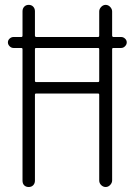

<svg xmlns="http://www.w3.org/2000/svg" viewBox="-20 -750 540 770"><path d="M373 -557.6H125Q120.1 -557.6 120.1 -552.7V-425.8Q120.1 -420.9 125 -420.9H373Q377.9 -420.9 377.9 -425.8V-552.7Q377.9 -557.6 373 -557.6ZM34.2 -557.6Q25.4 -557.6 18.6 -564.5Q11.7 -571.3 11.7 -580.1Q11.7 -588.9 18.6 -595.2Q25.4 -601.6 34.2 -601.6H65.4Q70.3 -601.6 70.3 -607.4V-705.1Q70.3 -715.8 77.1 -723.1Q84 -730.5 95.2 -730.5Q106.4 -730.5 113.3 -723.1Q120.1 -715.8 120.1 -705.1V-607.4Q120.1 -602.5 125 -601.6H373Q377.9 -601.6 377.9 -607.4V-704.1Q377.9 -713.9 385.7 -722.2Q393.6 -730.5 403.8 -730.5Q414.1 -730.5 421.9 -722.2Q429.7 -713.9 429.7 -704.1V-607.4Q429.7 -602.5 434.6 -601.6H465.8Q474.6 -601.6 481.4 -595.2Q488.3 -588.9 488.3 -580.1Q488.3 -571.3 481.4 -564.5Q474.6 -557.6 465.8 -557.6H434.6Q429.7 -557.6 429.7 -552.7V-26.4Q429.7 -16.6 421.9 -8.3Q414.1 0 403.8 0Q393.6 0 385.7 -7.8Q377.9 -15.6 377.9 -26.4V-370.1Q377.9 -375 373 -375H125Q120.1 -375 120.1 -370.1V-25.4Q120.1 -14.6 113.3 -7.3Q106.4 0 95.2 0Q84 0 77.1 -6.8Q70.3 -13.7 70.3 -25.4V-552.7Q70.3 -557.6 65.4 -557.6Z"/></svg>

Font: Rounded-L Mgen+ 1m light
Style: Regular
Weight: 200
Designer: [Source Han Sans]
Ryoko NISHIZUKA  (kana & ideographs); Paul D. Hunt (Latin, Greek & Cyrillic); Wenlong ZHANG  (bopomofo
Version: Version 1.059.20150602